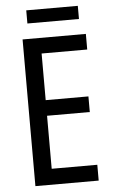

<svg xmlns="http://www.w3.org/2000/svg" viewBox="-58 -892 547 931"><g transform="rotate(-5 215.5 -426.5)"><path d="M384 0H76V-714H384V-638H162V-411H370V-335H162V-77H384ZM357 -853V-789H106V-853Z"/></g></svg>

Font: Noto Sans Display Condensed
Style: Regular
Weight: 400
Width: 3
Designer: Monotype Design Team
Foundry: Monotype Imaging Inc.
Version: Version 2.003